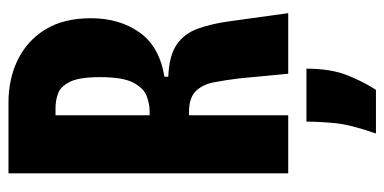

<svg xmlns="http://www.w3.org/2000/svg" viewBox="-247 -453 907 453"><g transform="rotate(-90 206.5 -226.5)"><path d="M24 0V-660H191Q247 -660 292 -638Q337 -616 363.5 -573Q390 -530 390 -465Q390 -399 357 -351.5Q324 -304 252 -292V-283Q302 -281 328 -263Q354 -245 365.5 -213Q377 -181 383 -137L402 0H259L248 -116Q244 -148 239 -174.5Q234 -201 219 -217Q204 -233 173 -234H161V0ZM161 -327H171Q188 -327 206.5 -334Q225 -341 238 -365.5Q251 -390 251 -444Q251 -493 240 -515Q229 -537 212.5 -543Q196 -549 178 -549H161ZM118 207Q139 147 142.5 110Q146 73 146 43H271Q271 101 255 140.5Q239 180 221 207Z"/></g></svg>

Font: Bricolage Grotesque 48pt Condensed Bricolage Grotesque 48pt Condensed Regular
Style: Bold
Weight: 700
Width: 3
Designer: Mathieu Triay
Foundry: Atelier Triay
Version: Version 1.000; ttfautohint (v1.8.4.7-5d5b);gftools[0.9.32]